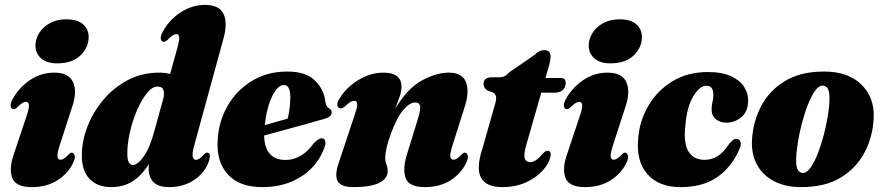

<svg xmlns="http://www.w3.org/2000/svg" viewBox="-20 -755 3606 785"><path d="M213.5 -496Q171 -496 148 -516.5Q125 -537 125 -568.5Q125 -595.5 140.2 -620Q155.5 -644.5 183.8 -660.2Q212 -676 250.5 -676Q297.5 -676 320 -655.5Q342.5 -635 342.5 -604Q342.5 -561 309 -528.5Q275.5 -496 213.5 -496ZM224 -160.5Q213.5 -128 214.8 -115Q216 -102 227.5 -102Q241 -102 261 -124Q268 -131 273 -131Q281.5 -131 285 -119.5Q288.5 -108 278 -87Q257.5 -45 214.2 -17.5Q171 10 109 10Q44.5 10 30 -27.8Q15.5 -65.5 37 -126L90.5 -286.5Q108 -338.5 86.5 -338.5Q79 -338.5 70.8 -333.5Q62.5 -328.5 48 -314Q41 -308.5 36 -308.5Q27 -308.5 24 -319.2Q21 -330 31 -349Q57.5 -397 102.5 -427.5Q147.5 -458 202 -458Q261.5 -458 278.8 -419Q296 -380 275.5 -319.5Z M894 -598.5 774 -160Q765 -127.5 768 -114.5Q771 -101.5 782 -101.5Q795 -101.5 814 -124Q821 -131 826 -131Q846 -131 832.5 -91.5Q815.5 -46.5 772.2 -18.2Q729 10 673 10Q627.5 10 607.8 -10.2Q588 -30.5 588 -64.5Q588 -74.5 588 -84Q560.5 -38.5 522.8 -14.2Q485 10 435 10Q378.5 10 346.5 -23.2Q314.5 -56.5 314.5 -119.5Q314.5 -177 337.2 -236.5Q360 -296 402 -346.2Q444 -396.5 502 -427.2Q560 -458 630.5 -458Q655.5 -458 675.5 -452.5L705 -558.5Q714 -591 712.5 -603.2Q711 -615.5 702 -615.5Q694.5 -615.5 686.2 -610.5Q678 -605.5 664 -591Q654.5 -584 649 -584Q640.5 -584 637.8 -594.8Q635 -605.5 645 -624.5Q671.5 -673.5 718.2 -704.2Q765 -735 818.5 -735Q875.5 -735 893.5 -699Q911.5 -663 894 -598.5ZM500.5 -128Q500.5 -100.5 507.2 -90.5Q514 -80.5 523.5 -80.5Q542.5 -80.5 567.2 -114.8Q592 -149 609.5 -213.5L649.5 -358.5Q652 -379 647 -390Q642 -401 623.5 -401Q602 -401 580.2 -373.8Q558.5 -346.5 540.2 -304.2Q522 -262 511.2 -214.8Q500.5 -167.5 500.5 -128Z M1310.5 -165Q1297 -116.5 1262.5 -76.8Q1228 -37 1174.5 -13.5Q1121 10 1051.5 10Q958.5 10 911.2 -42.2Q864 -94.5 870 -183.5Q874.5 -260.5 911.5 -323.8Q948.5 -387 1011 -424.8Q1073.5 -462.5 1154.5 -462.5Q1230 -462.5 1267.5 -426Q1305 -389.5 1310.5 -337.5Q1313.5 -317.5 1326.5 -311.5Q1336 -305.5 1336 -295.5Q1336 -287.5 1329.8 -280.8Q1323.5 -274 1306 -269Q1285 -262.5 1243 -251Q1201 -239.5 1151.8 -226Q1102.5 -212.5 1060 -201Q1060.5 -153.5 1082.2 -127.2Q1104 -101 1148 -101Q1179.5 -101 1208.8 -117.8Q1238 -134.5 1262.5 -169Q1285.5 -193 1299.5 -189Q1307 -186.5 1309.2 -179.8Q1311.5 -173 1310.5 -165ZM1140.5 -407.5Q1115.5 -407.5 1093 -361.8Q1070.5 -316 1062.5 -243.5Q1087.5 -250.5 1112.2 -257.5Q1137 -264.5 1156 -270Q1166 -306 1167 -358Q1167 -407.5 1140.5 -407.5Z M1373 -312Q1361.5 -312 1359.5 -324Q1357.5 -336 1367.5 -351Q1396 -398.5 1445.8 -428.2Q1495.5 -458 1548 -458Q1621.5 -458 1621.5 -400Q1621.5 -381 1613.2 -357.8Q1605 -334.5 1596 -311Q1646.5 -394.5 1705.2 -426.2Q1764 -458 1815 -458Q1871.5 -458 1885.8 -417.5Q1900 -377 1878.5 -313.5L1830 -160.5Q1819.5 -128 1821.2 -115Q1823 -102 1834.5 -102Q1848 -102 1868 -124Q1875 -131 1880 -131Q1888.5 -131 1892 -119.5Q1895.5 -108 1885 -87Q1864.5 -45 1821.5 -17.5Q1778.5 10 1716.5 10Q1652 10 1638.5 -27.2Q1625 -64.5 1644.5 -126L1690 -273.5Q1700 -306 1697.5 -321Q1695 -336 1677 -336Q1655.5 -336 1629.5 -306.2Q1603.5 -276.5 1580 -213Q1566.5 -178 1560.8 -151.5Q1555 -125 1555 -108.5Q1555 -94 1560 -82.5Q1565 -71 1565 -55.5Q1565 -24.5 1530 -7.2Q1495 10 1426.5 10Q1371 10 1359.2 -16.8Q1347.5 -43.5 1367.5 -97L1430.5 -286.5Q1441.5 -318 1440.5 -330.5Q1439.5 -343 1428.5 -343Q1421 -343 1412 -337.8Q1403 -332.5 1387.5 -317.5Q1379 -312 1373 -312Z M1994.5 -377.5 1973.5 -384.5Q1957 -396 1957 -411.5Q1957 -439 1991.5 -439H2019.5Q2033 -439 2041.8 -443Q2050.5 -447 2063 -460L2167 -531.5Q2183.5 -550 2205 -550Q2231 -550 2231 -523.5Q2231 -516 2229.2 -506Q2227.5 -496 2223 -480.5L2210 -436H2273Q2293 -436 2293 -416Q2293 -397.5 2280.5 -386.8Q2268 -376 2247.5 -376H2193L2132 -163.5Q2120 -121.5 2125.8 -106.8Q2131.5 -92 2147 -92Q2170.5 -92 2198.5 -126Q2206 -133.5 2210 -136Q2214 -138.5 2219 -138.5Q2235 -138.5 2231 -115.5Q2224 -85 2197.5 -56.2Q2171 -27.5 2129 -8.8Q2087 10 2033.5 10Q1968.5 10 1947 -28Q1925.5 -66 1952.5 -148L2002.5 -324Q2010 -347 2008.2 -358.8Q2006.5 -370.5 1994.5 -377.5Z M2475.5 -496Q2433 -496 2410 -516.5Q2387 -537 2387 -568.5Q2387 -595.5 2402.2 -620Q2417.5 -644.5 2445.8 -660.2Q2474 -676 2512.5 -676Q2559.5 -676 2582 -655.5Q2604.5 -635 2604.5 -604Q2604.5 -561 2571 -528.5Q2537.5 -496 2475.5 -496ZM2486 -160.5Q2475.5 -128 2476.8 -115Q2478 -102 2489.5 -102Q2503 -102 2523 -124Q2530 -131 2535 -131Q2543.5 -131 2547 -119.5Q2550.5 -108 2540 -87Q2519.5 -45 2476.2 -17.5Q2433 10 2371 10Q2306.5 10 2292 -27.8Q2277.5 -65.5 2299 -126L2352.5 -286.5Q2370 -338.5 2348.5 -338.5Q2341 -338.5 2332.8 -333.5Q2324.5 -328.5 2310 -314Q2303 -308.5 2298 -308.5Q2289 -308.5 2286 -319.2Q2283 -330 2293 -349Q2319.5 -397 2364.5 -427.5Q2409.5 -458 2464 -458Q2523.5 -458 2540.8 -419Q2558 -380 2537.5 -319.5Z M2867.5 -404.5Q2841 -404.5 2814.5 -361Q2788 -317.5 2782 -240.5Q2774 -168.5 2795.2 -135Q2816.5 -101.5 2860.5 -101.5Q2890.5 -101.5 2914.8 -117Q2939 -132.5 2961 -166.5Q2970 -177 2976.8 -182.2Q2983.5 -187.5 2991.5 -187.5Q3001.5 -187 3007 -176Q3012.5 -165 3002.5 -143.5Q2971.5 -72.5 2913 -31.2Q2854.5 10 2762 10Q2673.5 10 2626.8 -43.2Q2580 -96.5 2589.5 -191Q2595.5 -263 2631.8 -324.2Q2668 -385.5 2729.8 -423Q2791.5 -460.5 2874 -460.5Q2933 -460.5 2970.2 -442.8Q3007.5 -425 3024.2 -396.8Q3041 -368.5 3038.5 -336.5Q3036.5 -296 3009.8 -274.8Q2983 -253.5 2950.5 -253.5Q2922.5 -253.5 2905.5 -268.8Q2888.5 -284 2889.5 -310Q2890 -328.5 2893.2 -339.2Q2896.5 -350 2896.5 -368.5Q2896.5 -404.5 2867.5 -404.5Z M3348.5 -462.5Q3448 -462.5 3502.2 -409Q3556.5 -355.5 3552 -271Q3548.5 -196.5 3515.2 -132.5Q3482 -68.5 3417.8 -29.2Q3353.5 10 3255.5 10Q3191 10 3144.8 -14.2Q3098.5 -38.5 3075 -81.8Q3051.5 -125 3054.5 -181.5Q3058.5 -257.5 3092 -321.2Q3125.5 -385 3189.5 -423.8Q3253.5 -462.5 3348.5 -462.5ZM3263.5 -48Q3278.5 -48 3293.8 -69.2Q3309 -90.5 3322.8 -125.2Q3336.5 -160 3347.5 -201Q3358.5 -242 3364.8 -281.8Q3371 -321.5 3371.5 -352Q3371.5 -383 3363.5 -394Q3355.5 -405 3343 -405Q3327.5 -405 3312.2 -383.5Q3297 -362 3283.2 -327.2Q3269.5 -292.5 3258.8 -251.5Q3248 -210.5 3241.8 -170.8Q3235.5 -131 3235 -100.5Q3235 -69.5 3243 -58.8Q3251 -48 3263.5 -48Z"/></svg>

Font: Fraunces 144pt S050 Black
Style: Italic
Weight: 900
Italic angle: -16°
Version: Version 1.000; ttfautohint (v1.8.3)